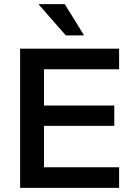

<svg xmlns="http://www.w3.org/2000/svg" viewBox="-20 -911 639 931"><path d="M557.5 0H77.5V-675H557.5V-575H193.3V-399.2H534.2V-300.8H193.3V-100H557.5ZM299.2 -739.2 169.2 -887.5V-890.8H294.2L385.8 -742.5V-739.2Z"/></svg>

Font: Funnel Display Light Medium
Style: Regular
Weight: 500
Version: Version 1.000